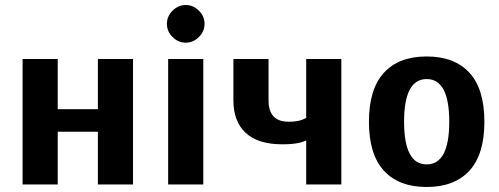

<svg xmlns="http://www.w3.org/2000/svg" viewBox="-20 -735 1990 765"><path d="M70 0V-500H210V-300H370V-500H510V0H370V-210H210V0Z M772.5 -587.5Q750 -565 720 -565Q690 -565 667.5 -587.5Q645 -610 645 -640Q645 -670 667.5 -692.5Q690 -715 720 -715Q750 -715 772.5 -692.5Q795 -670 795 -640Q795 -610 772.5 -587.5ZM650 0V-500H790V0Z M1200 0V-175Q1198 -174 1177 -167Q1149 -160 1105 -160Q1008 -160 959 -205.5Q910 -251 910 -335V-500H1050V-335Q1050 -250 1130 -250Q1161 -250 1182 -257Q1198 -264 1200 -265V-500H1340V0Z M1850.5 -55Q1791 10 1680 10Q1569 10 1509.5 -55Q1450 -120 1450 -250Q1450 -380 1509.5 -445Q1569 -510 1680 -510Q1791 -510 1850.5 -445Q1910 -380 1910 -250Q1910 -120 1850.5 -55ZM1590 -250Q1590 -80 1680 -80Q1770 -80 1770 -250Q1770 -420 1680 -420Q1590 -420 1590 -250Z"/></svg>

Font: Scada
Style: Bold
Weight: 700
Designer: Jovanny Lemonad
Foundry: Jovanny Lemonad
Version: Version 4.100;PS 004.100;hotconv 1.0.88;makeotf.lib2.5.64775